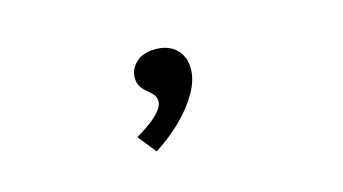

<svg xmlns="http://www.w3.org/2000/svg" viewBox="-48 -298 1097 614"><g transform="rotate(-15 500.0 9.5)"><path d="M409 168 361 108Q456 53 456 14Q456 1 448 -8.5Q440 -18 429 -26.5Q418 -35 410 -47Q402 -59 402 -78Q402 -106 425 -127.5Q448 -149 488 -149Q532 -149 557.5 -124.5Q583 -100 583 -60Q583 -22 560 18.5Q537 59 498 97.5Q459 136 409 168Z"/></g></svg>

Font: Inconsolata UltraExpanded SemiBold
Style: Regular
Weight: 600
Width: 9
Monospace: yes
Designer: Raph Levien, Cyreal, Brenton Simpson
Foundry: Raph Levien, Cyreal, Google
Version: Version 3.001; ttfautohint (v1.8.2.53-6de2)